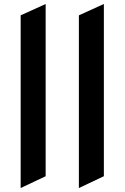

<svg xmlns="http://www.w3.org/2000/svg" viewBox="-20 -742 622 959"><path d="M83.2 197.2V-665.4L208 -722V138.2ZM374 197.2V-665.4L498.8 -722V138.2Z"/></svg>

Font: Overpass
Style: Regular
Weight: 400
Designer: Delve Withrington, Dave Bailey, Thomas Jockin
Foundry: Delve Fonts LLC
Version: Version 4.000